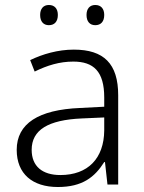

<svg xmlns="http://www.w3.org/2000/svg" viewBox="-20 -833 576 770"><path d="M141 -773C141 -747 154 -732 176 -732C199 -732 212 -747 212 -773C212 -798 199 -813 176 -813C154 -813 141 -798 141 -773ZM327 -773C327 -747 340 -732 362 -732C385 -732 398 -747 398 -773C398 -798 385 -813 362 -813C340 -813 327 -798 327 -773ZM276 -634C212 -634 151 -616 101 -592L119 -546C170 -571 219 -586 274 -586C355 -586 398 -547 398 -442V-405L301 -400C135 -393 47 -338 47 -232C47 -136 110 -83 212 -83C311 -83 360 -123 398 -183H401L411 -93H454V-451C454 -578 396 -634 276 -634ZM308 -358 398 -362V-310C397 -198 333 -131 222 -131C150 -131 107 -166 107 -232C107 -312 173 -352 308 -358Z"/></svg>

Font: Noto Sans Telugu UI Light
Style: Regular
Weight: 300
Designer: Jelle Bosma - Monotype Design Team
Foundry: Monotype Imaging Inc.
Version: Version 2.005